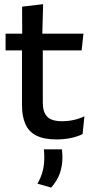

<svg xmlns="http://www.w3.org/2000/svg" viewBox="-20 -640 436 895"><path d="M244 10Q185.5 10 150 -7.8Q114.5 -25.5 98.5 -61.2Q82.5 -97 82.5 -150.5V-449.5H179.5V-162Q179.5 -117 200 -96Q220.5 -75 269 -75Q298 -75 324.5 -81Q351 -87 373.5 -98L365 -15Q341 -3 309.5 3.5Q278 10 244 10ZM6 -405V-483H369L360.5 -405ZM83.5 -474.5 83 -609 181 -620.5 177 -474.5ZM268.5 56Q269.5 63 270.2 72.5Q271 82 271 92.5Q271 133.5 259 167.8Q247 202 218.5 234.5L154.5 216Q170.5 189 178.5 159.5Q186.5 130 186.5 93.5Q186.5 83.5 186 74.5Q185.5 65.5 184.5 56Z"/></svg>

Font: Anek Latin Medium Medium
Style: Regular
Weight: 500
Version: Version 1.003